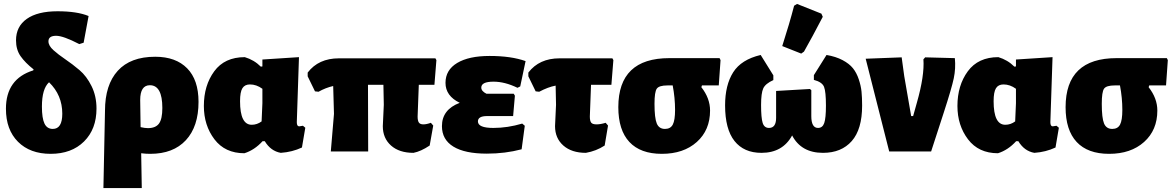

<svg xmlns="http://www.w3.org/2000/svg" viewBox="-20 -766 5932 971"><path d="M236 12Q132 12 71 -49Q10 -110 10 -216Q10 -367 148 -410L150 -415Q107 -449 84 -482Q61 -515 61 -562Q61 -632 115.5 -670.5Q170 -709 271 -709Q370 -709 428 -685L403 -550L381 -543Q300 -585 264 -585Q225 -585 225 -557Q225 -535 250 -512.5Q275 -490 310.5 -466Q346 -442 382 -411.5Q418 -381 443 -330.5Q468 -280 468 -217Q468 -113 405 -50.5Q342 12 236 12ZM192 -227Q192 -168 205 -141Q218 -114 247 -114Q295 -114 295 -191Q295 -285 228 -350Q192 -317 192 -227Z M503 185 511 -206Q511 -337 575.5 -408Q640 -479 765 -479Q869 -479 926.5 -420.5Q984 -362 984 -251Q984 -126 920 -57Q856 12 740 12Q716 12 694 9L697 185ZM689 -260 691 -123Q713 -118 728 -118Q767 -118 784 -141Q801 -164 801 -220Q801 -335 738 -335Q689 -335 689 -260Z M1216 9Q1118 9 1064.5 -61.5Q1011 -132 1011 -230Q1011 -334 1063.5 -405.5Q1116 -477 1218 -477Q1265 -463 1299 -429L1307 -430V-465L1492 -477L1481 -148Q1481 -127 1493 -127Q1494 -127 1512 -130L1524 -120L1507 -20Q1458 3 1400 7Q1349 -2 1319 -52H1308Q1267 -7 1216 9ZM1194 -254Q1194 -135 1253 -135Q1280 -135 1303 -152L1307 -244V-317Q1277 -339 1244 -339Q1218 -339 1206 -320Q1194 -301 1194 -254Z M1653 0 1669 -190 1665 -331Q1626 -322 1591 -302L1573 -304L1536 -380V-399Q1591 -471 1694 -471H2182L2187 -462L2177 -337H2098L2092 -177Q2092 -155 2098.5 -146Q2105 -137 2121 -137Q2137 -137 2159 -145L2171 -131L2153 -30Q2108 0 2071 7Q1999 7 1957.5 -30Q1916 -67 1916 -128L1921 -236L1919 -337H1841L1842 0Z M2442 11Q2331 11 2273 -24.5Q2215 -60 2215 -128Q2215 -212 2305 -246Q2233 -281 2233 -347Q2233 -412 2292 -447.5Q2351 -483 2456 -483Q2565 -483 2638 -457L2611 -329L2597 -322Q2533 -353 2476 -353Q2414 -353 2414 -323Q2414 -305 2440 -292H2578L2584 -282L2575 -179H2443Q2397 -179 2397 -152Q2397 -119 2475 -119Q2547 -119 2621 -141L2634 -130L2618 -11Q2535 11 2442 11Z M2943 7Q2871 7 2829 -30Q2787 -67 2787 -128L2792 -236L2790 -333Q2752 -326 2707 -302L2689 -304L2652 -380V-399Q2707 -471 2810 -471H3077L3082 -462L3072 -337H2969L2963 -177Q2963 -154 2970 -145.5Q2977 -137 2997 -137Q3017 -137 3043 -145L3055 -131L3038 -30Q2995 -2 2943 7Z M3327 12Q3219 12 3163 -48Q3107 -108 3107 -224Q3107 -472 3365 -472H3619L3624 -462L3615 -334H3530L3527 -325Q3571 -269 3571 -207Q3571 -108 3504 -48Q3437 12 3327 12ZM3343 -114Q3371 -114 3382.5 -136Q3394 -158 3394 -210Q3394 -271 3382 -334H3356Q3313 -334 3301.5 -317.5Q3290 -301 3290 -241Q3290 -169 3301.5 -141.5Q3313 -114 3343 -114Z M3996 -737 4011 -746 4134 -697 4141 -681Q4087 -577 4046 -505L4032 -495L3936 -533Q3973 -648 3996 -737ZM3831 7Q3742 7 3694.5 -53Q3647 -113 3647 -233Q3647 -336 3688 -400.5Q3729 -465 3827 -488L3891 -385V-361Q3851 -343 3840 -319Q3829 -295 3829 -235Q3829 -170 3837 -144.5Q3845 -119 3869 -119Q3905 -119 3905 -170V-306L4076 -316L4083 -310V-179Q4083 -119 4117 -119Q4140 -119 4148.5 -144Q4157 -169 4157 -232Q4157 -302 4147.5 -326.5Q4138 -351 4096 -362V-386L4160 -488Q4207 -480 4241 -462Q4275 -444 4293.5 -421Q4312 -398 4323 -365Q4334 -332 4337 -302.5Q4340 -273 4340 -232Q4340 -112 4287.5 -52.5Q4235 7 4142 7Q4032 7 3986 -81Q3938 7 3831 7Z M4809 -472Q4814 -420 4803.5 -370Q4793 -320 4753 -197L4689 0H4477L4358 -469L4540 -476L4553 -381L4588 -179H4598L4617 -247Q4656 -384 4650 -466L4659 -476Z M5027 9Q4929 9 4875.5 -61.5Q4822 -132 4822 -230Q4822 -334 4874.5 -405.5Q4927 -477 5029 -477Q5076 -463 5110 -429L5118 -430V-465L5303 -477L5292 -148Q5292 -127 5304 -127Q5305 -127 5323 -130L5335 -120L5318 -20Q5269 3 5211 7Q5160 -2 5130 -52H5119Q5078 -7 5027 9ZM5005 -254Q5005 -135 5064 -135Q5091 -135 5114 -152L5118 -244V-317Q5088 -339 5055 -339Q5029 -339 5017 -320Q5005 -301 5005 -254Z M5589 12Q5481 12 5425 -48Q5369 -108 5369 -224Q5369 -472 5627 -472H5881L5886 -462L5877 -334H5792L5789 -325Q5833 -269 5833 -207Q5833 -108 5766 -48Q5699 12 5589 12ZM5605 -114Q5633 -114 5644.5 -136Q5656 -158 5656 -210Q5656 -271 5644 -334H5618Q5575 -334 5563.5 -317.5Q5552 -301 5552 -241Q5552 -169 5563.5 -141.5Q5575 -114 5605 -114Z"/></svg>

Font: Alegreya Sans Black
Style: Regular
Weight: 900
Designer: Juan Pablo del Peral
Foundry: Huerta Tipografica
Version: Version 2.007